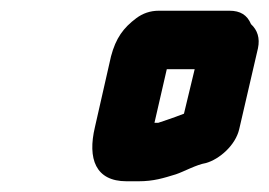

<svg xmlns="http://www.w3.org/2000/svg" viewBox="-20 -699 502 358"><path d="M343 -570 323 -487 307 -481C296 -477 287 -474 275 -470H268L291 -570ZM216 -361H238C267 -361 285 -367 308 -374C323 -379 346 -392 364 -395C389 -402 419 -428 426 -458L461 -609C465 -628 460 -643 448 -654C441 -671 428 -679 408 -679H276C260 -679 246 -674 234 -665C210 -647 196 -628 187 -594L157 -462C143 -403 158 -361 216 -361Z"/></svg>

Font: Electronic
Style: ExHvIt
Weight: 900
Version: Version 1.011